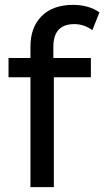

<svg xmlns="http://www.w3.org/2000/svg" viewBox="-20 -768 428 788"><path d="M199 -576V-530H353V-451H201V0H105V-451H15V-530H105V-577Q105 -656 151 -702Q197 -748 280 -748Q312 -748 340 -740Q368 -732 388 -717L359 -644Q326 -669 285 -669Q199 -669 199 -576Z"/></svg>

Font: APTA Sans Medium
Style: Bold
Weight: 500
Version: Version 7.200